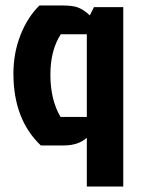

<svg xmlns="http://www.w3.org/2000/svg" viewBox="-20 -531 513 701"><path d="M323 -505H430V150H297V-28Q266 0 213 0H129Q29 -95 29 -262Q29 -338 55 -403.5Q81 -469 124 -511H208Q247 -511 266.5 -503Q286 -495 308 -475ZM201 -104H297V-406H202Q164 -348 164 -258Q164 -167 201 -104Z"/></svg>

Font: Jockey One
Style: Regular
Weight: 400
Designer: TypeTogether
Foundry: TypeTogether
Version: Version 1.002